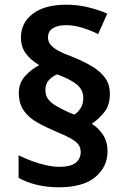

<svg xmlns="http://www.w3.org/2000/svg" viewBox="-20 -787 545 816"><path d="M60 -393Q60 -434 86.5 -463.5Q113 -493 147 -510Q110 -532 89.5 -560Q69 -588 69 -628Q69 -690 119.5 -728.5Q170 -767 262 -767Q310 -767 355 -756Q400 -745 436 -729L397 -642Q366 -658 330 -669Q294 -680 261 -680Q225 -680 204.5 -667Q184 -654 184 -628Q184 -611 194 -598Q204 -585 226 -572.5Q248 -560 284 -547Q337 -526 373.5 -503.5Q410 -481 428.5 -453.5Q447 -426 447 -389Q447 -340 423.5 -310.5Q400 -281 370 -261Q400 -242 418.5 -213Q437 -184 437 -144Q437 -78 385 -34.5Q333 9 230 9Q180 9 136.5 -1.5Q93 -12 59 -31V-127Q87 -113 117.5 -102Q148 -91 177.5 -84.5Q207 -78 231 -78Q281 -78 302 -95.5Q323 -113 323 -141Q323 -160 313 -173Q303 -186 281 -198.5Q259 -211 222 -226Q175 -246 138.5 -266.5Q102 -287 81 -317Q60 -347 60 -393ZM173 -404Q173 -382 184 -366.5Q195 -351 217 -338Q239 -325 271 -310L296 -300Q312 -310 323 -328Q334 -346 334 -371Q334 -404 308 -426.5Q282 -449 223 -471Q203 -463 188 -447Q173 -431 173 -404Z"/></svg>

Font: Noto Sans Hebrew Thin
Style: Bold
Weight: 700
Version: Version 3.001